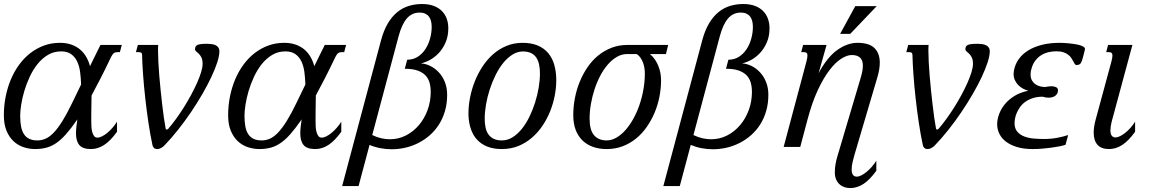

<svg xmlns="http://www.w3.org/2000/svg" viewBox="-24 -747 5862 976"><path d="M471.7 -47.4Q481.9 -47.4 494.9 -54Q507.8 -60.5 521.2 -71.5Q534.7 -82.5 547.6 -97.2Q560.5 -111.8 570.8 -128.4V-77.1Q538.1 -31.7 505.9 -10.5Q473.6 10.7 438.5 10.7Q396.5 10.7 379.4 -9.5Q362.3 -29.8 362.3 -68.8Q362.3 -84.5 364.3 -102.5Q366.2 -120.6 369.1 -140.1L366.2 -135.7Q337.4 -94.2 312.7 -66.2Q288.1 -38.1 263.7 -21Q239.3 -3.9 212.9 3.4Q186.5 10.7 154.3 10.7Q124.5 10.7 95.9 1.2Q67.4 -8.3 45.2 -28.8Q22.9 -49.3 9.3 -82Q-4.4 -114.7 -4.4 -161.1Q-4.4 -210 4.9 -256.3Q14.2 -302.7 31.5 -343.8Q48.8 -384.8 74 -418.9Q99.1 -453.1 130.9 -477.5Q162.6 -502 200.2 -515.6Q237.8 -529.3 280.3 -529.3Q313 -529.3 338.6 -520.3Q364.3 -511.2 383.1 -495.4Q401.9 -479.5 414.3 -457.8Q426.8 -436 433.6 -410.6Q447.8 -439.9 461.4 -467.5Q475.1 -495.1 486.8 -518.6H595.2L585.4 -481.9H571.8Q561.5 -481.9 554.7 -476.8Q547.9 -471.7 540 -456.1Q513.7 -400.4 488.8 -351.8Q463.9 -303.2 441.4 -261.7Q440.9 -238.8 440.7 -218Q440.4 -197.3 440.2 -180.2Q439.9 -163.1 439.9 -150.4Q439.9 -137.7 439.9 -130.9Q439.9 -117.7 440.7 -103Q441.4 -88.4 444.8 -75.9Q448.2 -63.5 454.3 -55.4Q460.4 -47.4 471.7 -47.4ZM286.6 -485.8Q249.5 -485.8 219.7 -468Q189.9 -450.2 167 -421.6Q144 -393.1 127.2 -356.9Q110.4 -320.8 99.6 -284.4Q88.9 -248 83.7 -214.8Q78.6 -181.6 78.6 -158.2Q78.6 -127.9 83 -104.5Q87.4 -81.1 97.7 -65.2Q107.9 -49.3 124.8 -41.3Q141.6 -33.2 166 -33.2Q188 -33.2 208.3 -42.2Q228.5 -51.3 249.5 -73.2Q270.5 -95.2 293.5 -132.1Q316.4 -168.9 343.3 -224.6L388.2 -317.4Q387.2 -351.1 383.1 -381.8Q378.9 -412.6 367.7 -435.5Q356.4 -458.5 336.9 -472.2Q317.4 -485.8 286.6 -485.8Z M698.2 -467.3Q698.2 -475.6 694.1 -478.8Q689.9 -481.9 682.6 -481.9H667L676.8 -518.6H780.3Q779.8 -512.2 779.5 -505.4Q779.3 -498.5 779.3 -490.2Q779.3 -464.8 781 -432.1Q782.7 -399.4 785.6 -363Q788.6 -326.7 792.5 -288.8Q796.4 -251 800.5 -215.3Q804.7 -179.7 809.1 -148.4Q813.5 -117.2 817.9 -94.2Q818.8 -88.4 823.7 -88.4Q827.6 -88.4 832 -93.3Q851.1 -115.2 871.6 -143.6Q892.1 -171.9 911.4 -202.6Q930.7 -233.4 947.8 -265.1Q964.8 -296.9 977.8 -325.9Q990.7 -355 998.3 -379.9Q1005.9 -404.8 1005.9 -421.9Q1005.9 -443.4 999.8 -455.1Q993.7 -466.8 986.6 -473.9Q979.5 -481 973.4 -485.6Q967.3 -490.2 967.3 -497.6Q967.8 -504.9 970.2 -510Q972.7 -515.1 979.2 -518.3Q985.8 -521.5 997.6 -522.9Q1009.3 -524.4 1029.3 -524.4Q1040 -524.4 1051.3 -522.9Q1062.5 -521.5 1071.3 -517.6Q1080.1 -513.7 1085.7 -505.9Q1091.3 -498 1091.3 -485.8Q1091.3 -464.4 1080.6 -430.7Q1069.8 -397 1050.5 -356Q1031.2 -314.9 1004.9 -269.3Q978.5 -223.6 947.3 -177.5Q916 -131.3 881.1 -87.2Q846.2 -43 810.1 -5.9Q804.7 -0.5 795.2 5.1Q785.6 10.7 775.4 10.7Q764.2 10.7 758.3 4.4Q752.4 -2 751.5 -7.3Q739.7 -61.5 730.5 -123.8Q721.2 -186 714.4 -247.8Q707.5 -309.6 703.4 -366.7Q699.2 -423.8 698.2 -467.3Z M1611.8 -47.4Q1622.1 -47.4 1635 -54Q1647.9 -60.5 1661.4 -71.5Q1674.8 -82.5 1687.7 -97.2Q1700.7 -111.8 1710.9 -128.4V-77.1Q1678.2 -31.7 1646 -10.5Q1613.8 10.7 1578.6 10.7Q1536.6 10.7 1519.5 -9.5Q1502.4 -29.8 1502.4 -68.8Q1502.4 -84.5 1504.4 -102.5Q1506.3 -120.6 1509.3 -140.1L1506.3 -135.7Q1477.5 -94.2 1452.9 -66.2Q1428.2 -38.1 1403.8 -21Q1379.4 -3.9 1353 3.4Q1326.7 10.7 1294.4 10.7Q1264.6 10.7 1236.1 1.2Q1207.5 -8.3 1185.3 -28.8Q1163.1 -49.3 1149.4 -82Q1135.7 -114.7 1135.7 -161.1Q1135.7 -210 1145 -256.3Q1154.3 -302.7 1171.6 -343.8Q1189 -384.8 1214.1 -418.9Q1239.3 -453.1 1271 -477.5Q1302.7 -502 1340.3 -515.6Q1377.9 -529.3 1420.4 -529.3Q1453.1 -529.3 1478.8 -520.3Q1504.4 -511.2 1523.2 -495.4Q1542 -479.5 1554.4 -457.8Q1566.9 -436 1573.7 -410.6Q1587.9 -439.9 1601.6 -467.5Q1615.2 -495.1 1627 -518.6H1735.4L1725.6 -481.9H1711.9Q1701.7 -481.9 1694.8 -476.8Q1688 -471.7 1680.2 -456.1Q1653.8 -400.4 1628.9 -351.8Q1604 -303.2 1581.5 -261.7Q1581.1 -238.8 1580.8 -218Q1580.6 -197.3 1580.3 -180.2Q1580.1 -163.1 1580.1 -150.4Q1580.1 -137.7 1580.1 -130.9Q1580.1 -117.7 1580.8 -103Q1581.5 -88.4 1585 -75.9Q1588.4 -63.5 1594.5 -55.4Q1600.6 -47.4 1611.8 -47.4ZM1426.8 -485.8Q1389.6 -485.8 1359.9 -468Q1330.1 -450.2 1307.1 -421.6Q1284.2 -393.1 1267.3 -356.9Q1250.5 -320.8 1239.7 -284.4Q1229 -248 1223.9 -214.8Q1218.8 -181.6 1218.8 -158.2Q1218.8 -127.9 1223.1 -104.5Q1227.5 -81.1 1237.8 -65.2Q1248 -49.3 1264.9 -41.3Q1281.7 -33.2 1306.2 -33.2Q1328.1 -33.2 1348.4 -42.2Q1368.7 -51.3 1389.6 -73.2Q1410.6 -95.2 1433.6 -132.1Q1456.5 -168.9 1483.4 -224.6L1528.3 -317.4Q1527.3 -351.1 1523.2 -381.8Q1519 -412.6 1507.8 -435.5Q1496.6 -458.5 1477.1 -472.2Q1457.5 -485.8 1426.8 -485.8Z M1912.6 -541Q1926.3 -592.3 1947.3 -627.7Q1968.3 -663.1 1995.1 -685.1Q2022 -707 2054 -716.8Q2085.9 -726.6 2121.6 -726.6Q2155.8 -726.6 2180.9 -717Q2206.1 -707.5 2222.4 -690.9Q2238.8 -674.3 2246.8 -651.9Q2254.9 -629.4 2254.9 -603.5Q2254.9 -563 2241.2 -531.5Q2227.5 -500 2206.8 -477.8Q2186 -455.6 2161.6 -442.4Q2137.2 -429.2 2115.2 -424.8Q2140.1 -423.3 2164.1 -411.4Q2188 -399.4 2207 -378.9Q2226.1 -358.4 2237.5 -329.6Q2249 -300.8 2249 -265.1Q2249 -220.7 2238 -182.9Q2227.1 -145 2207.5 -114.3Q2188 -83.5 2161.4 -60.1Q2134.8 -36.6 2103.3 -20.5Q2071.8 -4.4 2037.1 3.7Q2002.4 11.7 1966.8 11.7Q1938 11.7 1909.7 6.3Q1881.3 1 1854.5 -10.3L1798.8 198.7H1715.3ZM2165.5 -279.8Q2165.5 -305.7 2159.4 -327.1Q2153.3 -348.6 2138.2 -364.3Q2123 -379.9 2097.7 -388.7Q2072.3 -397.5 2033.7 -397.5L2045.9 -443.4Q2075.7 -443.4 2098.9 -458Q2122.1 -472.7 2137.9 -496.6Q2153.8 -520.5 2162.1 -550.5Q2170.4 -580.6 2170.4 -610.8Q2170.4 -626.5 2167 -639.9Q2163.6 -653.3 2156.2 -662.8Q2148.9 -672.4 2137.2 -677.7Q2125.5 -683.1 2109.4 -683.1Q2070.3 -683.1 2044.4 -653.6Q2018.6 -624 2002 -562L1868.2 -60.5Q1891.6 -49.3 1913.8 -44.2Q1936 -39.1 1958 -39.1Q2002 -39.1 2039.8 -58.6Q2077.6 -78.1 2105.7 -111.3Q2133.8 -144.5 2149.7 -188.2Q2165.5 -231.9 2165.5 -279.8Z M2357.4 -172.4Q2357.4 -210 2365.5 -251.2Q2373.5 -292.5 2389.2 -332.3Q2404.8 -372.1 2428 -407.7Q2451.2 -443.4 2481.7 -470.5Q2512.2 -497.6 2550 -513.4Q2587.9 -529.3 2632.8 -529.3Q2677.2 -529.3 2709.5 -515.6Q2741.7 -502 2762.7 -477.1Q2783.7 -452.1 2793.7 -417Q2803.7 -381.8 2803.7 -338.9Q2803.7 -301.3 2795.9 -260.7Q2788.1 -220.2 2772.5 -181.2Q2756.8 -142.1 2733.4 -107.4Q2710 -72.8 2679.2 -46.4Q2648.4 -20 2610.4 -4.6Q2572.3 10.7 2526.9 10.7Q2484.9 10.7 2453.9 -1.5Q2422.9 -13.7 2401.9 -36.1Q2380.9 -58.6 2369.9 -90.3Q2358.9 -122.1 2357.4 -161.1ZM2634.3 -485.4Q2606 -485.4 2580.6 -469.2Q2555.2 -453.1 2533.7 -426.5Q2512.2 -399.9 2494.9 -364.7Q2477.5 -329.6 2465.3 -291.7Q2453.1 -253.9 2446.5 -215.6Q2439.9 -177.2 2439.9 -144Q2439.9 -119.1 2444.3 -98.6Q2448.7 -78.1 2459 -63.7Q2469.2 -49.3 2485.8 -41.3Q2502.4 -33.2 2527.3 -33.2Q2555.7 -33.2 2581.3 -49.1Q2606.9 -64.9 2628.4 -91.6Q2649.9 -118.2 2667 -153.1Q2684.1 -188 2696 -225.8Q2708 -263.7 2714.4 -301.8Q2720.7 -339.8 2720.7 -373.5Q2720.7 -398.4 2716.3 -419.2Q2711.9 -439.9 2701.9 -454.6Q2691.9 -469.2 2675.3 -477.3Q2658.7 -485.4 2634.3 -485.4Z M3279.8 -472.2Q3295.4 -459.5 3306.2 -443.1Q3316.9 -426.8 3323.7 -408.9Q3330.6 -391.1 3333.5 -373Q3336.4 -355 3336.4 -339.4Q3336.4 -297.4 3328.1 -255.1Q3319.8 -212.9 3303.5 -174.1Q3287.1 -135.3 3263.4 -101.3Q3239.7 -67.4 3209 -42.5Q3178.2 -17.6 3140.9 -3.4Q3103.5 10.7 3060.1 10.7Q3022 10.7 2990.7 -0.2Q2959.5 -11.2 2937 -33Q2914.6 -54.7 2902.3 -86.9Q2890.1 -119.1 2890.1 -161.1Q2890.1 -204.6 2898.4 -248Q2906.7 -291.5 2922.9 -331.1Q2939 -370.6 2962.4 -405Q2985.8 -439.5 3016.6 -464.6Q3047.4 -489.7 3084.7 -504.2Q3122.1 -518.6 3166 -518.6H3372.6L3361.3 -472.2ZM3253.9 -373Q3253.9 -385.7 3252 -399.7Q3250 -413.6 3245.4 -426.8Q3240.7 -439.9 3232.9 -451.9Q3225.1 -463.9 3212.9 -472.2H3163.6Q3136.2 -472.2 3111.6 -457.8Q3086.9 -443.4 3065.7 -418.9Q3044.4 -394.5 3027.3 -362.1Q3010.3 -329.6 2998.3 -293Q2986.3 -256.3 2979.7 -218Q2973.1 -179.7 2973.1 -144Q2973.1 -86.4 2995.6 -59.8Q3018.1 -33.2 3060.1 -33.2Q3084.5 -33.2 3108.6 -46.9Q3132.8 -60.5 3154.3 -84.5Q3175.8 -108.4 3194.1 -140.9Q3212.4 -173.3 3225.6 -210.9Q3238.8 -248.5 3246.3 -290Q3253.9 -331.5 3253.9 -373Z M3545.4 -541Q3559.1 -592.3 3580.1 -627.7Q3601.1 -663.1 3627.9 -685.1Q3654.8 -707 3686.8 -716.8Q3718.8 -726.6 3754.4 -726.6Q3788.6 -726.6 3813.7 -717Q3838.9 -707.5 3855.2 -690.9Q3871.6 -674.3 3879.6 -651.9Q3887.7 -629.4 3887.7 -603.5Q3887.7 -563 3874 -531.5Q3860.4 -500 3839.6 -477.8Q3818.8 -455.6 3794.4 -442.4Q3770 -429.2 3748 -424.8Q3772.9 -423.3 3796.9 -411.4Q3820.8 -399.4 3839.8 -378.9Q3858.9 -358.4 3870.4 -329.6Q3881.8 -300.8 3881.8 -265.1Q3881.8 -220.7 3870.8 -182.9Q3859.9 -145 3840.3 -114.3Q3820.8 -83.5 3794.2 -60.1Q3767.6 -36.6 3736.1 -20.5Q3704.6 -4.4 3669.9 3.7Q3635.3 11.7 3599.6 11.7Q3570.8 11.7 3542.5 6.3Q3514.2 1 3487.3 -10.3L3431.6 198.7H3348.1ZM3798.3 -279.8Q3798.3 -305.7 3792.2 -327.1Q3786.1 -348.6 3771 -364.3Q3755.9 -379.9 3730.5 -388.7Q3705.1 -397.5 3666.5 -397.5L3678.7 -443.4Q3708.5 -443.4 3731.7 -458Q3754.9 -472.7 3770.8 -496.6Q3786.6 -520.5 3794.9 -550.5Q3803.2 -580.6 3803.2 -610.8Q3803.2 -626.5 3799.8 -639.9Q3796.4 -653.3 3789.1 -662.8Q3781.7 -672.4 3770 -677.7Q3758.3 -683.1 3742.2 -683.1Q3703.1 -683.1 3677.2 -653.6Q3651.4 -624 3634.8 -562L3501 -60.5Q3524.4 -49.3 3546.6 -44.2Q3568.8 -39.1 3590.8 -39.1Q3634.8 -39.1 3672.6 -58.6Q3710.4 -78.1 3738.5 -111.3Q3766.6 -144.5 3782.5 -188.2Q3798.3 -231.9 3798.3 -279.8Z M4075.2 -433.6Q4077.6 -443.8 4079.1 -451.4Q4080.6 -459 4080.6 -464.4Q4080.6 -474.6 4075.9 -478.3Q4071.3 -481.9 4062.5 -481.9H4048.8L4058.6 -518.6H4177.7L4137.2 -375Q4180.7 -456.1 4231.9 -492.7Q4283.2 -529.3 4335 -529.3Q4394 -529.3 4421.1 -502.7Q4448.2 -476.1 4448.2 -428.7Q4448.2 -396 4436.5 -356L4319.3 41Q4315.4 55.2 4310.3 75.4Q4305.2 95.7 4305.2 113.8Q4305.2 133.3 4312 142.1Q4318.8 150.9 4331.5 150.9Q4341.8 150.9 4354.7 144.3Q4367.7 137.7 4381.1 126.7Q4394.5 115.7 4407.5 101.1Q4420.4 86.4 4430.7 69.8V121.1Q4397.9 166.5 4365.7 187.7Q4333.5 209 4298.3 209Q4281.7 209 4267.3 203.9Q4252.9 198.7 4242.4 188.7Q4231.9 178.7 4225.8 163.8Q4219.7 148.9 4219.7 129.4Q4219.7 108.4 4223.1 88.4Q4226.6 68.4 4232.4 48.8L4351.6 -353Q4356.9 -371.1 4359.6 -386Q4362.3 -400.9 4362.3 -413.1Q4362.3 -467.3 4305.7 -467.3Q4282.7 -467.3 4253.4 -449.2Q4224.1 -431.2 4193.6 -391.8Q4163.1 -352.5 4133.8 -290.3Q4104.5 -228 4081.1 -140.1L4043.9 0H3959.5ZM4323.7 -715.8H4432.6L4297.9 -574.7H4246.6Z M4614.3 -467.3Q4614.3 -475.6 4610.1 -478.8Q4606 -481.9 4598.6 -481.9H4583L4592.8 -518.6H4696.3Q4695.8 -512.2 4695.6 -505.4Q4695.3 -498.5 4695.3 -490.2Q4695.3 -464.8 4697 -432.1Q4698.7 -399.4 4701.7 -363Q4704.6 -326.7 4708.5 -288.8Q4712.4 -251 4716.6 -215.3Q4720.7 -179.7 4725.1 -148.4Q4729.5 -117.2 4733.9 -94.2Q4734.9 -88.4 4739.7 -88.4Q4743.7 -88.4 4748 -93.3Q4767.1 -115.2 4787.6 -143.6Q4808.1 -171.9 4827.4 -202.6Q4846.7 -233.4 4863.8 -265.1Q4880.9 -296.9 4893.8 -325.9Q4906.7 -355 4914.3 -379.9Q4921.9 -404.8 4921.9 -421.9Q4921.9 -443.4 4915.8 -455.1Q4909.7 -466.8 4902.6 -473.9Q4895.5 -481 4889.4 -485.6Q4883.3 -490.2 4883.3 -497.6Q4883.8 -504.9 4886.2 -510Q4888.7 -515.1 4895.3 -518.3Q4901.9 -521.5 4913.6 -522.9Q4925.3 -524.4 4945.3 -524.4Q4956.1 -524.4 4967.3 -522.9Q4978.5 -521.5 4987.3 -517.6Q4996.1 -513.7 5001.7 -505.9Q5007.3 -498 5007.3 -485.8Q5007.3 -464.4 4996.6 -430.7Q4985.8 -397 4966.6 -356Q4947.3 -314.9 4920.9 -269.3Q4894.5 -223.6 4863.3 -177.5Q4832 -131.3 4797.1 -87.2Q4762.2 -43 4726.1 -5.9Q4720.7 -0.5 4711.2 5.1Q4701.7 10.7 4691.4 10.7Q4680.2 10.7 4674.3 4.4Q4668.5 -2 4667.5 -7.3Q4655.8 -61.5 4646.5 -123.8Q4637.2 -186 4630.4 -247.8Q4623.5 -309.6 4619.4 -366.7Q4615.2 -423.8 4614.3 -467.3Z M5345.7 -486.3Q5324.7 -486.3 5304.7 -481.4Q5284.7 -476.6 5267.8 -465.8Q5251 -455.1 5238 -437.7Q5225.1 -420.4 5218.8 -395.5Q5216.3 -387.7 5215.6 -380.9Q5214.8 -374 5214.8 -368.2Q5214.8 -349.6 5222.2 -337.4Q5229.5 -325.2 5240.7 -317.9Q5252 -310.5 5264.9 -307.6Q5277.8 -304.7 5289.6 -304.7Q5296.4 -306.2 5304.4 -307.4Q5312.5 -308.6 5320.3 -308.6Q5334 -308.6 5344 -304Q5354 -299.3 5354 -288.1Q5354 -277.8 5349.6 -270.5Q5345.2 -263.2 5338.4 -258.8Q5331.5 -254.4 5323.2 -252.4Q5314.9 -250.5 5307.1 -250.5Q5299.3 -250.5 5291.5 -251.7Q5283.7 -252.9 5276.4 -255.4Q5247.6 -255.4 5225.6 -248Q5203.6 -240.7 5187.7 -229.2Q5171.9 -217.8 5161.4 -202.9Q5150.9 -188 5144.5 -173.1Q5138.2 -158.2 5135.7 -144.5Q5133.3 -130.9 5133.3 -121.1Q5133.3 -93.8 5147.2 -77.6Q5161.1 -61.5 5182.9 -53.2Q5204.6 -44.9 5231 -42.7Q5257.3 -40.5 5282.2 -40.5Q5318.8 -40.5 5349.9 -46.4Q5380.9 -52.2 5405.8 -60.5L5392.6 -11.2Q5379.9 -6.8 5360.6 -2.9Q5341.3 1 5318.6 3.9Q5295.9 6.8 5271.7 8.8Q5247.6 10.7 5225.1 10.7Q5179.7 10.7 5146 0.5Q5112.3 -9.8 5089.8 -26.9Q5067.4 -43.9 5056.2 -66.9Q5044.9 -89.8 5044.9 -115.7Q5044.9 -139.6 5054.7 -166.5Q5064.5 -193.4 5084 -217.3Q5103.5 -241.2 5133.3 -259.5Q5163.1 -277.8 5203.1 -285.6Q5189 -289.6 5175.5 -296.9Q5162.1 -304.2 5151.6 -315.2Q5141.1 -326.2 5134.8 -340.1Q5128.4 -354 5128.4 -371.1Q5128.4 -378.9 5129.9 -387.2Q5135.7 -419.9 5154.5 -446.3Q5173.3 -472.7 5203.4 -491Q5233.4 -509.3 5273.4 -519.3Q5313.5 -529.3 5361.3 -529.3Q5368.7 -529.3 5381.1 -528.8Q5393.6 -528.3 5408 -526.9Q5422.4 -525.4 5437.3 -523.2Q5452.1 -521 5464.1 -517.6Q5476.1 -514.2 5483.6 -509.5Q5491.2 -504.9 5491.2 -499Q5491.2 -494.1 5489.7 -489.3L5479.5 -450.2Q5475.1 -433.1 5469 -424.8Q5462.9 -416.5 5448.2 -416.5Q5442.9 -416.5 5439.5 -421.6Q5436 -426.8 5432.1 -434.6Q5428.2 -442.4 5422.4 -451.4Q5416.5 -460.4 5406.7 -468.3Q5397 -476.1 5382.3 -481.2Q5367.7 -486.3 5345.7 -486.3Z M5625.5 -433.6Q5628.4 -443.8 5629.6 -451.4Q5630.9 -459 5630.9 -464.4Q5630.9 -474.6 5626.2 -478.3Q5621.6 -481.9 5612.8 -481.9H5599.1L5608.9 -518.6H5732.4L5634.8 -157.2Q5632.8 -150.4 5630.4 -141.4Q5627.9 -132.3 5625.7 -122.8Q5623.5 -113.3 5622.1 -103.3Q5620.6 -93.3 5620.6 -84.5Q5620.6 -65.4 5627.7 -56.9Q5634.8 -48.3 5646 -48.3Q5656.2 -48.3 5669.4 -54.7Q5682.6 -61 5696 -71.8Q5709.5 -82.5 5722.7 -97.2Q5735.8 -111.8 5746.1 -128.4V-77.1Q5713.4 -31.7 5681.2 -10.5Q5648.9 10.7 5613.8 10.7Q5574.2 10.7 5554.9 -11Q5535.6 -32.7 5535.6 -72.8Q5535.6 -102.1 5545.9 -140.1Z"/></svg>

Font: Arian AMU Serif
Style: Italic
Weight: 400
Italic angle: -15°
Designer: Ruben Hakobyan (Tarumian)
Foundry: Ruben Hakobyan (Tarumian)
Version: Version 1.002